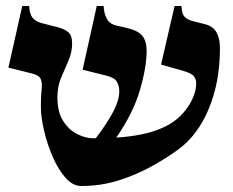

<svg xmlns="http://www.w3.org/2000/svg" viewBox="-20 -605 775 639"><path d="M250 14Q222 14 197.5 -14Q173 -42 155 -84Q137 -126 126.5 -171Q116 -216 116 -250Q116 -285 118.5 -307Q121 -329 115.5 -342Q110 -355 84 -361L8 -380L54 -585H77Q78 -560 87.5 -547Q97 -534 119 -528L170 -515Q194 -509 207 -498Q220 -487 220 -461Q220 -431 208 -403.5Q196 -376 183.5 -346.5Q171 -317 171 -281Q171 -232 190.5 -202Q210 -172 237.5 -158.5Q265 -145 288 -145Q294 -145 299 -145Q338 -197 357.5 -234.5Q377 -272 377 -301Q377 -319 369 -333Q361 -347 331 -354L255 -373L302 -585H325Q326 -560 335.5 -542.5Q345 -525 367 -520L398 -513Q439 -504 453.5 -486Q468 -468 468 -437Q468 -381 445.5 -304.5Q423 -228 367 -147Q414 -150 454.5 -158.5Q495 -167 528 -183Q576 -206 604.5 -248Q633 -290 633 -329Q633 -340 625.5 -351Q618 -362 580 -372L516 -390L561 -585H584Q585 -560 593.5 -550Q602 -540 621 -535L664 -524Q690 -517 701 -496.5Q712 -476 712 -445Q712 -333 675.5 -244.5Q639 -156 574 -108Q533 -78 482 -50Q431 -22 373 -4Q315 14 250 14Z"/></svg>

Font: Bona Nova SC
Style: Bold
Weight: 700
Designer: Mateusz Machalski
Foundry: Capitalics
Version: Version 4.001; ttfautohint (v1.8.4.7-5d5b)